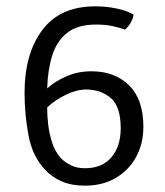

<svg xmlns="http://www.w3.org/2000/svg" viewBox="-20 -574 522 606"><path d="M248 12Q205.5 12 174.8 -1.5Q144 -15 122.5 -38Q82.5 -80 70 -146.5Q57.5 -213 57.5 -281Q57.5 -404.5 113.5 -479.2Q169.5 -554 281 -554Q315.5 -554 348 -547.2Q380.5 -540.5 401.5 -528Q399.5 -514 392 -501.5Q384.5 -489 375 -480.5Q358.5 -486.5 335.8 -491.5Q313 -496.5 283 -496.5Q224.5 -496.5 191.5 -470Q158.5 -443.5 144.5 -397.8Q130.5 -352 129 -295Q154.5 -318 190.5 -333.5Q226.5 -349 268.5 -349Q342.5 -349 387.5 -304.5Q432.5 -260 432.5 -174Q432.5 -120.5 409.5 -78.5Q386.5 -36.5 345 -12.2Q303.5 12 248 12ZM171.5 -75.5Q184.5 -62 203.5 -52.5Q222.5 -43 248 -43Q302.5 -43 331.8 -77.8Q361 -112.5 361 -169Q361 -238.5 329.2 -265Q297.5 -291.5 252 -291.5Q222.5 -291.5 188.5 -275.2Q154.5 -259 129 -235V-228Q129 -208 132.2 -180Q135.5 -152 144.5 -124Q153.5 -96 171.5 -75.5Z"/></svg>

Font: Signika Negative SC Light
Style: Regular
Weight: 300
Designer: Anna Giedryś
Foundry: Anna Giedryś
Version: Version 2.000; ttfautohint (v1.8.3) -l 8 -r 50 -G 200 -x 9 -